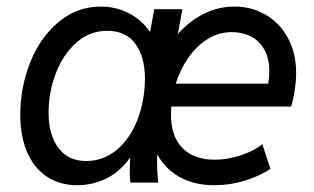

<svg xmlns="http://www.w3.org/2000/svg" viewBox="-20 -545 937 573"><path d="M40.5 -201.7Q40.5 -284.7 70.3 -359.1Q100.1 -433.6 155 -479.5Q210 -525.4 281.2 -525.4Q325.7 -525.4 364.3 -505.6Q402.8 -485.8 426.3 -451.2H428.2L440.4 -517.6H524.4L510.7 -443.4Q544.9 -481.9 588.1 -503.7Q631.3 -525.4 679.7 -525.4Q730 -525.4 772 -501.5Q814 -477.5 838.9 -432.4Q863.8 -387.2 863.8 -326.2Q863.8 -304.2 859.4 -274.7Q855 -245.1 848.6 -227.1H491.2Q490.2 -211.4 490.2 -204.1Q490.2 -138.2 524.4 -103.3Q558.6 -68.4 621.1 -68.4Q659.2 -68.4 699.5 -81.8Q739.7 -95.2 762.7 -115.2L787.1 -41Q755.9 -20 711.2 -6.1Q666.5 7.8 620.1 7.8Q560.1 7.8 516.6 -16.4Q473.1 -40.5 449.2 -84.5L448.7 -63Q448.7 -36.1 452.1 0H369.1Q367.2 -17.6 367.2 -37.6Q367.2 -54.2 368.7 -73.2H367.2Q336.4 -30.8 295.7 -11.5Q254.9 7.8 210.9 7.8Q158.2 7.8 119.6 -18.1Q81.1 -43.9 60.8 -91.3Q40.5 -138.7 40.5 -201.7ZM409.2 -261.7Q412.6 -285.2 412.6 -309.6Q412.6 -374.5 384.3 -413.8Q356 -453.1 299.8 -453.1Q247.6 -453.1 207.8 -417.7Q168 -382.3 146.5 -325.9Q125 -269.5 125 -208Q125 -143.1 154.1 -103.8Q183.1 -64.5 237.3 -64.5Q280.8 -64.5 316.9 -89.1Q353 -113.8 377 -158.7Q400.9 -203.6 409.2 -261.7ZM780.3 -295.4Q783.7 -314 783.7 -332.5Q783.7 -370.6 769 -396.7Q754.4 -422.9 729 -436Q703.6 -449.2 671.9 -449.2Q633.3 -449.2 600.1 -428.7Q566.9 -408.2 542.5 -373.3Q518.1 -338.4 504.4 -295.4Z"/></svg>

Font: Reddit Sans Chocolate
Style: Italic
Weight: 400
Italic angle: -11.25°
Designer: Stephen Hutchings
Version: Version 1.013